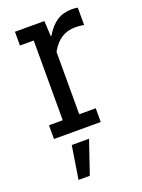

<svg xmlns="http://www.w3.org/2000/svg" viewBox="-133 -551 599 810"><g transform="rotate(-20 166.5 -146.0)"><path d="M37 -61.7H98.8V-419.8H37V-481.5H169.1L172.8 -412.3H175.3Q198.8 -451.9 227.2 -470.4Q255.6 -488.9 295.1 -488.9Q309.9 -488.9 321 -486.4V-408.6Q302.5 -412.3 282.7 -412.3Q246.9 -412.3 220.4 -395.7Q193.8 -379 172.8 -342V-61.7H246.9V0H37ZM98.8 49.4H176.5L125.9 197.5H75.3Z"/></g></svg>

Font: Slabo 27px
Style: Regular
Weight: 400
Version: Version 1.02 Build 003a